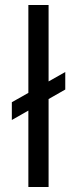

<svg xmlns="http://www.w3.org/2000/svg" viewBox="-20 -749 309 769"><path d="M93.6 -729H174.6V0H93.6ZM27.4 -339.6 241.4 -460.6V-390.4L27.4 -268.4Z"/></svg>

Font: Mona Sans VF XLt
Style: Regular
Weight: 200
Designer: Deni Anggara
Foundry: GitHub
Version: Version 2.000;Glyphs 3.2.3 (3260)